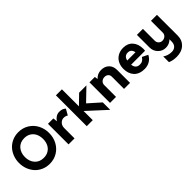

<svg xmlns="http://www.w3.org/2000/svg" viewBox="138 -1905 3301 3301"><g transform="rotate(-45 1788.5 -254.0)"><path d="M403.8 9.8Q323.7 9.8 255.1 -20.5Q186.5 -50.8 139.2 -102.8Q91.8 -154.8 64.9 -225.3Q38.1 -295.9 38.1 -375Q38.1 -454.1 64.9 -524.7Q91.8 -595.2 139.2 -647.2Q186.5 -699.2 255.1 -729.5Q323.7 -759.8 403.8 -759.8Q509.8 -759.8 594 -708Q678.2 -656.2 724.1 -568.6Q770 -481 770 -375Q770 -269 724.1 -181.4Q678.2 -93.8 594 -42Q509.8 9.8 403.8 9.8ZM403.8 -136.2Q472.2 -136.2 522.7 -168Q573.2 -199.7 598.6 -253.4Q624 -307.1 624 -375Q624 -443.8 598.6 -497.8Q573.2 -551.8 522.7 -583.5Q472.2 -615.2 403.8 -615.2Q301.3 -615.2 241.7 -547.6Q182.1 -480 182.1 -375Q182.1 -271 241.7 -203.6Q301.3 -136.2 403.8 -136.2Z M1269.5 -466.8 1208.5 -359.9Q1175.3 -382.8 1130.9 -382.8Q1083.5 -382.8 1048.1 -346.2Q1012.7 -309.6 1012.7 -250V0H866.7V-500H997.6L1005.9 -422.9Q1032.2 -463.9 1069.1 -486.8Q1106 -509.8 1148.4 -509.8Q1190.9 -509.8 1218.8 -499.5Q1246.6 -489.3 1269.5 -466.8Z M1801.3 -500 1578.6 -285.2 1793.5 -94.2V86.9L1455.6 -223.1V0H1309.6V-750H1455.6V-335.9L1624.5 -500Z M2166.5 -509.8Q2254.9 -509.8 2308.6 -457Q2362.3 -404.3 2362.3 -315.9V0H2216.3V-297.9Q2216.3 -335.9 2190.7 -359.4Q2165 -382.8 2123.5 -382.8Q2080.6 -382.8 2051 -356Q2021.5 -329.1 2021.5 -290V0H1875.5V-500H2006.3L2014.6 -441.9Q2076.2 -509.8 2166.5 -509.8Z M2938.5 -251Q2938.5 -230.5 2935.5 -208H2596.2Q2608.9 -102.1 2706.5 -102.1Q2743.7 -102.1 2770 -117.4Q2796.4 -132.8 2822.3 -170.9L2925.3 -120.1Q2897 -59.6 2840.3 -24.9Q2783.7 9.8 2709.5 9.8Q2645.5 9.8 2595.7 -9.8Q2545.9 -29.3 2514.6 -64.5Q2483.4 -99.6 2467.3 -146.5Q2451.2 -193.4 2451.2 -250Q2451.2 -324.7 2480.7 -383.3Q2510.3 -441.9 2568.4 -476.6Q2626.5 -511.2 2704.6 -511.2Q2813 -511.2 2875.7 -440.7Q2938.5 -370.1 2938.5 -251ZM2702.6 -397Q2619.6 -397 2599.6 -306.2H2800.3Q2785.2 -397 2702.6 -397Z M3516.1 -500 3517.1 0Q3517.1 114.3 3443.4 183.1Q3369.6 252 3246.1 252Q3156.2 252 3087.4 221.2V82Q3156.7 131.8 3248 131.8Q3302.2 131.8 3336.7 97.9Q3371.1 64 3371.1 0V-50.8Q3310.5 9.8 3227.1 9.8Q3144 9.8 3086.7 -49.1Q3029.3 -107.9 3029.3 -192.9V-500H3175.3V-210.9Q3175.3 -171.9 3202.4 -145Q3229.5 -118.2 3269 -118.2Q3311.5 -118.2 3341.3 -145.3Q3371.1 -172.4 3371.1 -210.9V-500Z"/></g></svg>

Font: Orkney
Style: Bold
Weight: 700
Designer: Samuel Oakes and Alfredo Marco Pradil
Foundry: Alfredo Marco Pradil
Version: 1.0